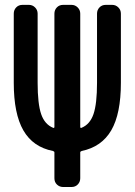

<svg xmlns="http://www.w3.org/2000/svg" viewBox="-20 -750 540 770"><path d="M192.4 -144.5Q112.3 -160.2 73.7 -227.1Q35.2 -293.9 35.2 -418V-695.3Q35.2 -710 44.9 -720.2Q54.7 -730.5 70.3 -730.5H95.7Q110.4 -730.5 120.6 -720.2Q130.9 -710 130.9 -695.3V-418Q130.9 -334 145 -292.5Q159.2 -251 193.4 -237.3Q194.3 -236.3 196.3 -237.3Q198.2 -238.3 198.2 -240.2V-695.3Q198.2 -710 208 -720.2Q217.8 -730.5 233.4 -730.5H266.6Q281.2 -730.5 291.5 -720.2Q301.8 -710 301.8 -695.3V-240.2Q301.8 -238.3 303.7 -237.3Q305.7 -236.3 306.6 -237.3Q340.8 -251 355 -292.5Q369.1 -334 369.1 -418V-695.3Q369.1 -710 378.9 -720.2Q388.7 -730.5 404.3 -730.5H429.7Q444.3 -730.5 454.6 -720.2Q464.8 -710 464.8 -695.3V-418Q464.8 -293.9 426.3 -227.5Q387.7 -161.1 307.6 -144.5Q301.8 -142.6 301.8 -138.7V-35.2Q301.8 -20.5 292 -10.3Q282.2 0 266.6 0H233.4Q218.8 0 208.5 -9.8Q198.2 -19.5 198.2 -35.2V-138.7Q198.2 -142.6 192.4 -144.5Z"/></svg>

Font: Rounded-L Mgen+ 1m medium
Style: Regular
Weight: 500
Designer: [Source Han Sans]
Ryoko NISHIZUKA  (kana & ideographs); Paul D. Hunt (Latin, Greek & Cyrillic); Wenlong ZHANG  (bopomofo
Version: Version 1.059.20150602